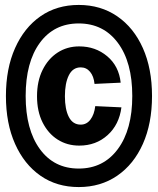

<svg xmlns="http://www.w3.org/2000/svg" viewBox="-20 -746 640 778"><path d="M299 12Q210 12 144 -34Q78 -80 41 -163Q4 -246 4 -357Q4 -468 41 -551Q78 -634 144 -680Q210 -726 299 -726Q388 -726 455 -680Q522 -634 559 -551Q596 -468 596 -357Q596 -246 559 -163Q522 -80 455 -34Q388 12 299 12ZM299 -63Q399 -63 457.5 -142Q516 -221 516 -357Q516 -494 457.5 -572.5Q399 -651 299 -651Q199 -651 141.5 -572.5Q84 -494 84 -357Q84 -221 141.5 -142Q199 -63 299 -63ZM301 -156Q252 -156 213.5 -180.5Q175 -205 152.5 -250Q130 -295 130 -356Q130 -417 152.5 -462.5Q175 -508 213.5 -533Q252 -558 301 -558Q367 -558 414.5 -518Q462 -478 469 -411L363 -406Q360 -437 345 -455Q330 -473 307 -473Q275 -473 259 -441Q243 -409 243 -356Q243 -303 259 -272Q275 -241 307 -241Q331 -241 346.5 -261.5Q362 -282 366 -316L472 -311Q463 -241 416 -198.5Q369 -156 301 -156Z"/></svg>

Font: Geist Mono
Style: Bold
Weight: 700
Monospace: yes
Designer: Basement.studio, Andrés Briganti, Mateo Zaragoza
Foundry: Basement.studio, Vercel, Andrés Briganti, Guido Ferreyra, Mateo Zaragoza
Version: Version 1.500; ttfautohint (v1.8.4.7-5d5b)